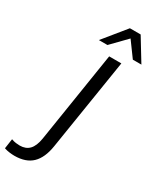

<svg xmlns="http://www.w3.org/2000/svg" viewBox="-341 -1017 1058 1283"><g transform="rotate(30 188.0 -375.0)"><path d="M12 187Q-4 187 -25 184.5Q-46 182 -67 175L-56 99Q-37 106 -20.5 108Q-4 110 9 110Q55 110 82 82Q109 54 119 -7L229 -705H323L211 -1Q196 94 148 140.5Q100 187 12 187ZM115 -765 255 -937H338L443 -765H377L293 -880L181 -765Z"/></g></svg>

Font: Mulish Medium
Style: Italic
Weight: 500
Italic angle: -9°
Designer: Vernon Adams
Foundry: Vernon Adams
Version: Version 3.603; ttfautohint (v1.8.3)